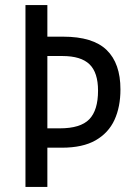

<svg xmlns="http://www.w3.org/2000/svg" viewBox="-20 -734 527 754"><path d="M453 -383Q453 -314 429.5 -263Q406 -212 355.5 -183Q305 -154 223 -154H166V0H80V-714H166V-590H228Q345 -590 399 -537.5Q453 -485 453 -383ZM215 -230Q296 -230 330.5 -265.5Q365 -301 365 -378Q365 -449 331.5 -481.5Q298 -514 225 -514H166V-230Z"/></svg>

Font: Noto Sans Devanagari Condensed
Style: Regular
Weight: 400
Width: 3
Designer: Jelle Bosma - Monotype Design Team
Foundry: Monotype Imaging Inc.
Version: Version 2.004; ttfautohint (v1.8.4.7-5d5b)